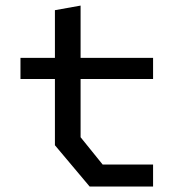

<svg xmlns="http://www.w3.org/2000/svg" viewBox="-20 -674 660 694"><path d="M178.5 -149V-637.2L271.3 -653.8V-178L351 -79.3H533.3V0.2H304ZM54 -464.8H533.3V-388.5H54Z"/></svg>

Font: Monaspace Krypton Var ExLight
Style: Regular
Weight: 200
Designer: Riley Cran and the Lettermatic Team
Version: Version 1.200 (Monaspace Krypton Var)